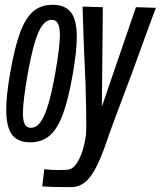

<svg xmlns="http://www.w3.org/2000/svg" viewBox="-20 -580 670 800"><path d="M234.5 199.5Q194.5 199.5 156 196.5L164.5 125Q193.5 128.5 223 128.5L256.5 127.5Q281.5 127.5 298.8 101.8Q316 76 325.2 43.8Q334.5 11.5 338 -15Q339.5 -31 339.5 -64Q339.5 -117.5 336.5 -227L329 -400L324 -552.5L408.5 -550L404.5 -136L546.5 -550L629.5 -547.5Q612.5 -502.5 597.8 -462.2Q583 -422 569 -383Q551 -333.5 533 -284Q479 -141 457.8 -83.5Q436.5 -26 413 41.5Q382 126 350.8 162.8Q319.5 199.5 278 199.5ZM6 -122.5Q6 -185 23 -279.5Q41.5 -385 64.2 -445.5Q87 -506 119 -533Q151 -560 199 -560Q251.5 -560 275.8 -528.5Q300 -497 300 -425.5Q300 -368 283 -270Q264.5 -164 241.5 -102.8Q218.5 -41.5 186 -14.2Q153.5 13 106 13Q54 13 30 -19Q6 -51 6 -122.5ZM210.5 -276.5Q229.5 -384.5 229.5 -433.5Q229.5 -467 221.2 -482.2Q213 -497.5 196 -497.5Q174 -497.5 156.8 -474.8Q139.5 -452 124.5 -401.5Q109.5 -351 94.5 -266.5Q75.5 -157 75.5 -109Q75.5 -76.5 83.5 -62Q91.5 -47.5 108 -47.5Q130.5 -47.5 147.8 -70Q165 -92.5 180.2 -142.2Q195.5 -192 210.5 -276.5Z"/></svg>

Font: JuliaMono Light
Style: Italic
Weight: 300
Italic angle: -9°
Monospace: yes
Designer: cormullion
Foundry: corm
Version: Version 0.054; ttfautohint (v1.8.4)